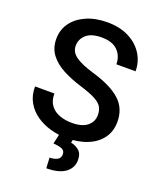

<svg xmlns="http://www.w3.org/2000/svg" viewBox="-168 -822 941 1142"><g transform="rotate(20 302.5 -251.0)"><path d="M446.3 -183.1Q446.3 -212.4 433.8 -233.4Q421.4 -254.4 388.4 -272Q355.5 -289.6 293.5 -308.6Q226.1 -329.1 173.1 -357.2Q120.1 -385.3 89.4 -426Q58.6 -466.8 58.6 -524.9Q58.6 -582.5 90.6 -626.5Q122.6 -670.4 179.7 -695.6Q236.8 -720.7 312 -720.7Q391.6 -720.7 448.7 -691.4Q505.9 -662.1 536.9 -612.8Q567.9 -563.5 567.9 -503.9H446.3Q446.3 -556.2 412.6 -590.3Q378.9 -624.5 310.5 -624.5Q245.1 -624.5 213.1 -595.7Q181.2 -566.9 181.2 -524.9Q181.2 -484.9 218.8 -458.3Q256.3 -431.6 334.5 -408.7Q452.6 -374 511 -321.8Q569.3 -269.5 569.3 -184.1Q569.3 -124 537.8 -80.6Q506.3 -37.1 449.5 -13.7Q392.6 9.8 315.9 9.8Q264.6 9.8 215.1 -4.2Q165.5 -18.1 125 -45.9Q84.5 -73.7 60.5 -116Q36.6 -158.2 36.6 -214.8H159.2Q159.2 -168.9 180.2 -140.6Q201.2 -112.3 236.8 -99.1Q272.5 -85.9 315.9 -85.9Q380.4 -85.9 413.3 -112.8Q446.3 -139.6 446.3 -183.1ZM271 -1.5H358.4L352.5 25.9Q380.4 30.8 403.6 49.6Q426.8 68.4 426.8 110.4Q426.8 159.2 386 189.5Q345.2 219.7 266.1 219.7L262.7 153.3Q291 153.3 310.5 143.1Q330.1 132.8 330.1 108.9Q330.1 86.4 312.5 77.9Q294.9 69.3 255.9 66.4Z"/></g></svg>

Font: Vazirmatn RD UI Medium
Style: Regular
Weight: 500
Designer: Saber Rastikerdar
Foundry: Saber Rastikerdar
Version: Version 33.003